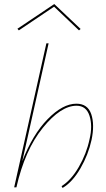

<svg xmlns="http://www.w3.org/2000/svg" viewBox="-20 -925 523 948"><path d="M247 -892 73 -775 66 -783 248 -905 378 -782 370 -775ZM357 -413Q413 -413 430.5 -361.5Q448 -310 432 -234Q416 -161 377 -93.5Q338 -26 289 3L284 -6Q331 -35 369 -100.5Q407 -166 422 -237Q438 -303 422 -353Q406 -403 358 -403Q280 -403 191.5 -294Q103 -185 61 0H50L209 -711H220L90 -129Q141 -261 215.5 -337Q290 -413 357 -413Z"/></svg>

Font: EauTestInfant Hairline
Style: Italic
Weight: 250
Italic angle: -12°
Designer: Christian Thalmann (Catharsis Fonts)
Version: Version 0.001;PS 000.001;hotconv 1.0.88;makeotf.lib2.5.64775